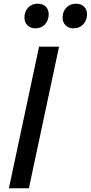

<svg xmlns="http://www.w3.org/2000/svg" viewBox="-20 -1017 490 1037"><path d="M191 -765H299L136 0H28ZM112 -922Q112 -954 131.5 -975.5Q151 -997 184 -997Q211 -997 227 -981.5Q243 -966 243 -939Q243 -908 223.5 -886Q204 -864 171 -864Q145 -864 128.5 -880Q112 -896 112 -922ZM391 -997Q417 -997 433.5 -981.5Q450 -966 450 -939Q450 -908 430 -886Q410 -864 377 -864Q351 -864 334.5 -880Q318 -896 318 -922Q318 -954 338 -975.5Q358 -997 391 -997Z"/></svg>

Font: Application Medium
Style: Italic
Weight: 500
Italic angle: -12°
Designer: Wei Huang
Foundry: Wei Huang
Version: Version 0.012